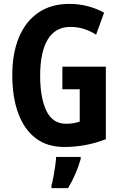

<svg xmlns="http://www.w3.org/2000/svg" viewBox="-20 -744 614 985"><path d="M300 -402H523V-30Q421 10 310 10Q222 10 163 -35Q104 -80 73.5 -163Q43 -246 43 -359Q43 -470 77 -552Q111 -634 176.5 -679Q242 -724 336 -724Q388 -724 433 -711.5Q478 -699 514 -679L473 -566Q411 -606 341 -606Q264 -606 225 -541.5Q186 -477 186 -355Q186 -242 218 -175.5Q250 -109 319 -109Q357 -109 389 -120V-286H300ZM394 72Q371 152 329 221H244V208Q249 191 254 164Q259 137 263 109Q267 81 268 61H394Z"/></svg>

Font: Noto Sans Lao UI ExtCond
Style: Bold
Weight: 700
Width: 2
Designer: Monotype Design Team
Foundry: Monotype Imaging Inc.
Version: Version 2.000; ttfautohint (v1.8.4.7-5d5b)